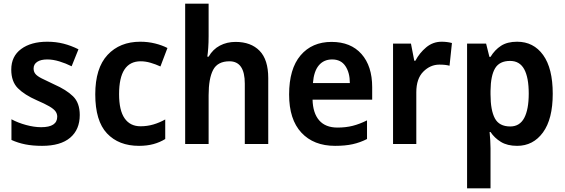

<svg xmlns="http://www.w3.org/2000/svg" viewBox="-20 -780 3059 1040"><path d="M412 -157Q412 -78 360 -34Q308 10 208 10Q157 10 117 2Q77 -6 42 -22V-134Q77 -115 121 -103Q165 -91 203 -91Q290 -91 290 -148Q290 -164 280.5 -177Q271 -190 247 -204Q223 -218 179 -237Q113 -266 77 -302Q41 -338 41 -403Q41 -475 94.5 -514.5Q148 -554 236 -554Q283 -554 324 -543.5Q365 -533 405 -513L368 -421Q336 -437 301.5 -447.5Q267 -458 236 -458Q201 -458 181.5 -445Q162 -432 162 -409Q162 -392 171.5 -380Q181 -368 205.5 -355.5Q230 -343 273 -323Q339 -294 375.5 -258.5Q412 -223 412 -157Z M733 10Q623 10 559.5 -57.5Q496 -125 496 -269Q496 -411 562.5 -482.5Q629 -554 740 -554Q782 -554 820 -544.5Q858 -535 887 -520L849 -420Q823 -432 795.5 -440Q768 -448 742 -448Q625 -448 625 -270Q625 -182 655 -139Q685 -96 741 -96Q778 -96 811.5 -106Q845 -116 875 -133V-27Q846 -9 811 0.5Q776 10 733 10Z M1110 -584Q1110 -550 1108 -521.5Q1106 -493 1103 -473H1110Q1133 -513 1171 -533Q1209 -553 1256 -553Q1339 -553 1386 -505Q1433 -457 1433 -357V0H1306V-327Q1306 -448 1223 -448Q1159 -448 1134.5 -401.5Q1110 -355 1110 -264V0H983V-760H1110Z M1776 -553Q1880 -553 1938 -487.5Q1996 -422 1996 -308V-240H1673Q1675 -167 1709 -128Q1743 -89 1808 -89Q1853 -89 1890.5 -98.5Q1928 -108 1968 -128V-27Q1931 -8 1890.5 1Q1850 10 1795 10Q1679 10 1612.5 -61.5Q1546 -133 1546 -268Q1546 -407 1608 -480Q1670 -553 1776 -553ZM1779 -458Q1734 -458 1707 -426Q1680 -394 1675 -330H1875Q1875 -386 1851 -422Q1827 -458 1779 -458Z M2372 -554Q2402 -554 2428 -547L2415 -424Q2404 -427 2390.5 -428.5Q2377 -430 2360 -430Q2311 -430 2273 -392Q2235 -354 2235 -280V0H2109V-544H2206L2224 -451H2230Q2252 -493 2288.5 -523.5Q2325 -554 2372 -554Z M2781 -554Q2870 -554 2922 -482Q2974 -410 2974 -272Q2974 -135 2921 -62.5Q2868 10 2781 10Q2728 10 2693 -11.5Q2658 -33 2637 -65H2632Q2634 -44 2635.5 -20.5Q2637 3 2637 23V240H2510V-544H2613L2631 -472H2637Q2660 -510 2694 -532Q2728 -554 2781 -554ZM2743 -450Q2686 -450 2662 -410.5Q2638 -371 2637 -288V-269Q2637 -183 2660.5 -139Q2684 -95 2744 -95Q2795 -95 2819.5 -141Q2844 -187 2844 -273Q2844 -360 2819.5 -405Q2795 -450 2743 -450Z"/></svg>

Font: Noto Sans Bengali SemiCondensed SemiBold
Style: Regular
Weight: 600
Width: 4
Designer: Joana Ranito - Universal Thirst; Jelle Bosma - Monotype Design Team
Foundry: Universal Thirst ehf.
Version: Version 3.000; ttfautohint (v1.8.4.7-5d5b)